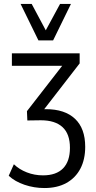

<svg xmlns="http://www.w3.org/2000/svg" viewBox="-20 -759 485 969"><path d="M204 190Q152 190 103.5 173.5Q55 157 24 128L50 70Q77 96 115.5 111Q154 126 197 126Q264 126 298.5 90.5Q333 55 333 -13Q333 -83 295.5 -117.5Q258 -152 186 -152L118 -151L116 -198L311 -449V-427H40V-490H382V-439L190 -191L174 -208H212Q307 -208 358.5 -159.5Q410 -111 410 -18Q410 46 385.5 92.5Q361 139 315 164.5Q269 190 204 190ZM174 -555 84 -739H140L211 -606L283 -739H338L248 -555Z"/></svg>

Font: Nunito Sans 10pt Condensed
Style: Regular
Weight: 400
Width: 3
Designer: Vernon Adams
Foundry: Vernon Adams
Version: Version 3.101;gftools[0.9.27]